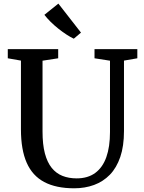

<svg xmlns="http://www.w3.org/2000/svg" viewBox="-20 -1008 775 1036"><path d="M380.5 8Q282.5 8 218.8 -25.8Q155 -59.5 124 -130Q93 -200.5 93 -310V-681L22 -693.5V-743H294V-693.5L209.5 -680.5V-298.5Q209.5 -228.5 222.2 -180.2Q235 -132 259 -102.2Q283 -72.5 317 -59Q351 -45.5 393.5 -45.5Q454 -45.5 494 -75Q534 -104.5 553.8 -160.2Q573.5 -216 573.5 -295.5V-680.5L490 -693.5V-743H721V-693.5L649 -681V-301Q649 -219.5 629 -161Q609 -102.5 572.8 -65.2Q536.5 -28 487.5 -10Q438.5 8 380.5 8ZM377.5 -799.5Q359.5 -808 337.8 -822.2Q316 -836.5 293.8 -854.2Q271.5 -872 252.2 -891.2Q233 -910.5 219.5 -928L295 -988.5L417 -832L378.5 -799.5Z"/></svg>

Font: Merriweather 28pt Medium
Style: Regular
Weight: 500
Version: Version 2.100